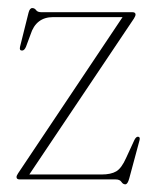

<svg xmlns="http://www.w3.org/2000/svg" viewBox="-20 -456 390 488"><path d="M320.5 -409 54.5 -12.5H238Q262 -12.5 275.5 -20.5Q289 -28.5 300.5 -54.5L321.5 -100Q326 -109 331 -108.5Q337 -108 334.5 -99L308.5 -2.5Q304.5 12.5 298.5 12.5Q292.5 12.5 288.5 6.2Q284.5 0 273.5 0H30Q22 0 22 -6Q22 -9.5 26 -15.5L291.5 -412.5H115Q71.5 -412.5 57.5 -368L46 -337Q42 -327.5 36 -327.5Q28.5 -327.5 31 -337.5L52.5 -423.5Q55.5 -435.5 62 -435.5Q68 -435.5 71.8 -430.2Q75.5 -425 85 -425H316.5Q324.5 -425 324.5 -419Q324.5 -415.5 320.5 -409Z"/></svg>

Font: Fraunces 144pt Soft Thin
Style: Regular
Weight: 100
Version: Version 1.000;[0bf87f6ff]